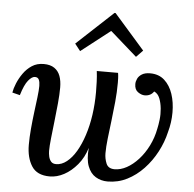

<svg xmlns="http://www.w3.org/2000/svg" viewBox="-55 -833 908 899"><g transform="rotate(5 399.5 -383.5)"><path d="M638 -511Q679 -511 705.5 -487Q732 -463 745 -424Q758 -385 758 -337.5Q758 -290 745 -244Q734 -196 710 -150.5Q686 -105 651.5 -68.5Q617 -32 574.5 -10.5Q532 11 483 11Q452 11 427 -4Q402 -19 389.5 -52Q377 -85 382 -138Q368 -92 340 -58.5Q312 -25 278.5 -7Q245 11 211 11Q151 11 126 -28.5Q101 -68 101 -128Q101 -163 104.5 -203Q108 -243 113 -282Q118 -321 122 -354Q126 -387 126 -407Q126 -425 121 -436Q116 -447 102 -447Q88 -447 71 -426.5Q54 -406 39 -356L3 -365Q6 -384 16 -408.5Q26 -433 42.5 -456.5Q59 -480 82.5 -495.5Q106 -511 138 -511Q169 -511 188 -498Q207 -485 215.5 -462Q224 -439 224 -408Q224 -375 220 -333Q216 -291 211 -247.5Q206 -204 202 -167Q198 -130 198 -108Q198 -96 201 -82Q204 -68 212 -58.5Q220 -49 236 -49Q262 -49 286 -68Q310 -87 329.5 -120Q349 -153 363.5 -197.5Q378 -242 385.5 -293.5Q393 -345 393 -401Q393 -423 392 -449.5Q391 -476 388 -500H488Q490 -488 490.5 -475.5Q491 -463 491 -454Q491 -410 486.5 -363.5Q482 -317 476.5 -272.5Q471 -228 466.5 -189Q462 -150 462 -120Q462 -95 471.5 -72Q481 -49 511 -49Q539 -49 567.5 -64.5Q596 -80 622 -108.5Q648 -137 667 -175Q686 -213 694 -256Q698 -273 701 -298.5Q704 -324 701.5 -350.5Q699 -377 690.5 -398.5Q682 -420 664 -428Q657 -417 646 -411.5Q635 -406 621 -406Q606 -406 589.5 -417.5Q573 -429 573 -455Q573 -467 579 -480Q585 -493 599.5 -502Q614 -511 638 -511ZM565 -582 440 -692H438L302 -586L276 -619L447 -778H452L596 -614Z"/></g></svg>

Font: Lora Medium
Style: Italic
Weight: 500
Italic angle: -3°
Designer: Olga Karpushina, Alexei Vanyashin (Cyrillic)
Foundry: Cyreal
Version: Version 3.004